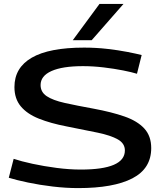

<svg xmlns="http://www.w3.org/2000/svg" viewBox="-20 -954 831 984"><path d="M706 -672 682 -576Q656 -584 611 -593Q566 -602 511.5 -608.5Q457 -615 405 -615Q300 -615 244 -590Q188 -565 188 -518Q188 -482 219.5 -461Q251 -440 311.5 -426.5Q372 -413 460 -397Q552 -380 618 -357Q684 -334 719.5 -295.5Q755 -257 755 -195Q755 -90 658.5 -40Q562 10 381 10Q318 10 250.5 2Q183 -6 123.5 -18.5Q64 -31 25 -43L50 -140Q89 -127 147 -114.5Q205 -102 270 -93.5Q335 -85 394 -85Q620 -85 620 -183Q620 -219 584 -239.5Q548 -260 481 -274Q414 -288 322 -306Q239 -322 179 -346Q119 -370 86.5 -409Q54 -448 54 -508Q54 -607 143 -658.5Q232 -710 411 -710Q472 -710 529 -703.5Q586 -697 632 -688Q678 -679 706 -672ZM353 -748 490 -934H613L450 -748Z"/></svg>

Font: Georama Extended Medium
Style: Regular
Weight: 500
Width: 7
Designer: Jean-Baptiste Levee
Foundry: Production Type
Version: Version 1.000